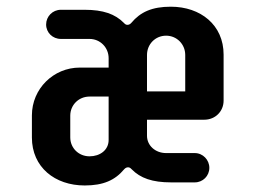

<svg xmlns="http://www.w3.org/2000/svg" viewBox="-20 -550 770 579"><path d="M119.1 -476.1C119.1 -451.7 138.7 -432.6 163.6 -432.6H250C282.2 -432.6 307.6 -406.7 307.6 -374.5V-346.2H220.7C141.1 -346.2 76.2 -282.2 76.2 -202.1V-135.3C76.2 -45.9 145.5 9.3 235.4 9.3C292 9.3 327.1 -6.8 354.5 -39.6C358.4 -43.9 362.3 -45.4 366.2 -45.4C370.1 -45.4 373 -43.9 377 -39.6C403.3 -12.7 439.5 0 495.6 0H567.4C591.8 0 611.3 -19.5 611.3 -43.9C611.3 -67.9 591.8 -88.4 567.4 -88.4H481C448.2 -88.4 423.3 -111.3 423.3 -140.6V-189H596.2C628.9 -189 654.3 -213.9 654.3 -246.6V-385.3C654.3 -474.6 585 -529.8 495.1 -529.8C438.5 -529.8 403.3 -513.7 376 -481C372.1 -476.6 368.2 -475.1 364.3 -475.1C360.4 -475.1 357.4 -476.6 353.5 -481C327.1 -507.8 291 -520.5 234.9 -520.5H163.6C138.7 -520.5 119.1 -500.5 119.1 -476.1ZM191.9 -201.2C191.9 -233.4 217.3 -258.8 250 -258.8H307.6V-127.9C307.6 -97.2 281.2 -78.6 250 -78.6C217.3 -78.6 191.9 -103.5 191.9 -135.7ZM538.6 -384.3V-274.4H423.3V-384.3C423.3 -416.5 448.2 -442.4 481 -442.4C513.2 -442.4 538.6 -416.5 538.6 -384.3Z"/></svg>

Font: Supermercado One
Style: Regular
Weight: 400
Designer: James Grieshaber
Foundry: James Grieshaber
Version: Version 1.002